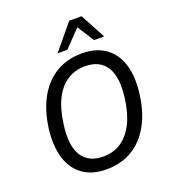

<svg xmlns="http://www.w3.org/2000/svg" viewBox="-164 -1050 1053 1181"><g transform="rotate(-20 362.5 -460.0)"><path d="M332 9Q238 9 177 -34.5Q116 -78 91.5 -159Q67 -240 81 -352Q93 -438 122 -505.5Q151 -573 196 -619.5Q241 -666 299 -690Q357 -714 427 -714Q522 -714 583 -670.5Q644 -627 668.5 -546Q693 -465 678 -354Q667 -267 637.5 -199.5Q608 -132 563.5 -85.5Q519 -39 460.5 -15Q402 9 332 9ZM338 -72Q406 -72 456.5 -106Q507 -140 539.5 -205Q572 -270 584 -363Q602 -497 559.5 -565Q517 -633 421 -633Q354 -633 303 -599.5Q252 -566 220 -501.5Q188 -437 176 -343Q157 -209 199.5 -140.5Q242 -72 338 -72ZM290 -765 426 -929H507L595 -765H529L459 -874L354 -765Z"/></g></svg>

Font: Nunito Sans 10pt SemiCondensed Medium
Style: Italic
Weight: 500
Width: 4
Italic angle: -9°
Designer: Vernon Adams
Foundry: Vernon Adams
Version: Version 3.101;gftools[0.9.27]